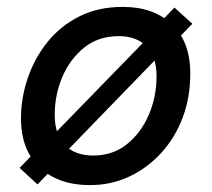

<svg xmlns="http://www.w3.org/2000/svg" viewBox="-20 -529 615 558"><path d="M337 -509Q426 -509 479.5 -458.5Q533 -408 533 -315Q533 -246 511 -187.5Q489 -129 449 -85Q409 -41 356 -16Q303 9 241 9Q150 9 95.5 -42Q41 -93 41 -185Q41 -245 61 -303Q81 -361 118.5 -407.5Q156 -454 211 -481.5Q266 -509 337 -509ZM251 -77Q308 -77 349 -110Q390 -143 412.5 -195.5Q435 -248 435 -307Q435 -364 406 -394Q377 -424 325 -424Q266 -424 224.5 -390.5Q183 -357 161 -305Q139 -253 139 -195Q139 -138 168.5 -107.5Q198 -77 251 -77ZM89 7 37 -41 94 -100 141 -143 398 -407 430 -448 487 -507 539 -460 482 -401 434 -358 178 -94 146 -52Z"/></svg>

Font: Livvic Medium
Style: Italic
Weight: 500
Italic angle: -10°
Designer: Jacques Le Bailly, Baron von Fonthausen
Version: Version 1.001; ttfautohint (v1.8.2)